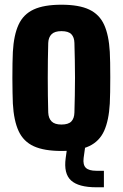

<svg xmlns="http://www.w3.org/2000/svg" viewBox="-20 -630 520 814"><path d="M240.5 10Q167 10 123.2 -10Q79.5 -30 59 -74.2Q38.5 -118.5 34.5 -191Q34 -208 33.2 -236.8Q32.5 -265.5 32.5 -298.5Q32.5 -331.5 33 -361.5Q33.5 -391.5 34.5 -410Q38.5 -481.5 58.8 -525.5Q79 -569.5 122.8 -589.8Q166.5 -610 240.5 -610Q315 -610 358.2 -589.5Q401.5 -569 421.5 -525Q441.5 -481 445.5 -410Q446.5 -393 447 -364Q447.5 -335 447.5 -302Q447.5 -269 447 -239.5Q446.5 -210 445.5 -191Q441.5 -119.5 421.5 -75.2Q401.5 -31 358.2 -10.5Q315 10 240.5 10ZM240.5 -102Q270 -102 282.5 -115.2Q295 -128.5 295.5 -153Q296.5 -187.5 297.2 -224.8Q298 -262 298 -300.5Q298 -339 297.2 -376.2Q296.5 -413.5 295.5 -448Q295 -472 282.5 -485Q270 -498 240.5 -498Q212 -498 198.8 -485Q185.5 -472 184.5 -448Q183.5 -413.5 183 -376Q182.5 -338.5 182.5 -300.2Q182.5 -262 183 -224.5Q183.5 -187 184.5 -153Q185.5 -128.5 198.8 -115.2Q212 -102 240.5 -102ZM420.5 164H388.5Q313 164 281.2 135Q249.5 106 258.5 40L264.5 -3H340.5L334.5 40Q331 69 344 81.5Q357 94 388.5 94H420.5Z"/></svg>

Font: Big Shoulders Display Thin Black
Style: Regular
Weight: 900
Version: Version 2.002